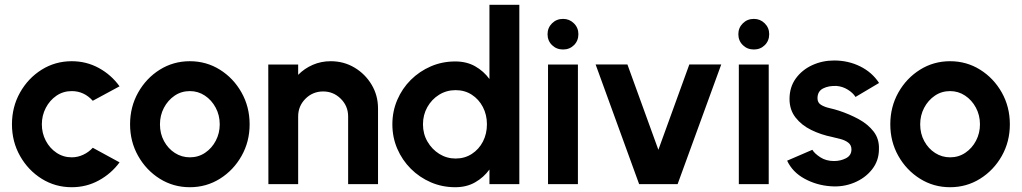

<svg xmlns="http://www.w3.org/2000/svg" viewBox="-20 -770 4274 803"><path d="M368 -152 480 -91Q445.5 -44 393.5 -15.5Q341.5 13 280 13Q211 13 154.2 -22.5Q97.5 -58 63.8 -117.8Q30 -177.5 30 -250Q30 -323 63.8 -383Q97.5 -443 154.2 -478.5Q211 -514 280 -514Q341.5 -514 393.5 -485.5Q445.5 -457 480 -409L368 -348.5Q331.5 -389 280 -389Q244.5 -389 216.2 -369.8Q188 -350.5 171.5 -318.8Q155 -287 155 -250Q155 -213 171.5 -181.5Q188 -150 216.5 -131Q245 -112 280 -112Q305 -112 328 -122.8Q351 -133.5 368 -152Z M774 13Q705 13 648.2 -22.5Q591.5 -58 557.8 -117.8Q524 -177.5 524 -250Q524 -323 557.8 -383Q591.5 -443 648.2 -478.5Q705 -514 774 -514Q843 -514 899.8 -478.5Q956.5 -443 990.2 -383Q1024 -323 1024 -250Q1024 -177.5 990.2 -117.8Q956.5 -58 899.8 -22.5Q843 13 774 13ZM774 -112Q809.5 -112 837.8 -131Q866 -150 882.5 -181.5Q899 -213 899 -250Q899 -288 882 -319.8Q865 -351.5 836.8 -370.2Q808.5 -389 774 -389Q738.5 -389 710.2 -369.8Q682 -350.5 665.5 -319Q649 -287.5 649 -250Q649 -211 666 -179.8Q683 -148.5 711.5 -130.2Q740 -112 774 -112Z M1561 -316.5V0H1436V-283Q1436 -326.5 1405.2 -357Q1374.5 -387.5 1331.5 -387.5Q1288 -387.5 1257.5 -357Q1227 -326.5 1227 -283V0H1102.5L1102 -500H1227V-457Q1253 -483.5 1288 -498.8Q1323 -514 1363 -514Q1418 -514 1462.8 -487.2Q1507.5 -460.5 1534.2 -415.8Q1561 -371 1561 -316.5Z M2027 -750H2152V0H2027V-61Q2003 -28 1967.2 -7.5Q1931.5 13 1884 13Q1829.5 13 1782 -7.5Q1734.5 -28 1698.2 -64.2Q1662 -100.5 1641.5 -148Q1621 -195.5 1621 -250Q1621 -304.5 1641.5 -352.2Q1662 -400 1698.2 -436Q1734.5 -472 1782 -492.5Q1829.5 -513 1884 -513Q1931.5 -513 1967.2 -492.8Q2003 -472.5 2027 -439.5ZM1885.5 -107Q1923.5 -107 1953.2 -126.2Q1983 -145.5 1999.8 -178Q2016.5 -210.5 2016.5 -250Q2016.5 -290 1999.5 -322.5Q1982.5 -355 1953 -374Q1923.5 -393 1885.5 -393Q1847.5 -393 1816.5 -373.8Q1785.5 -354.5 1767.2 -322Q1749 -289.5 1749 -250Q1749 -210 1767.8 -177.8Q1786.5 -145.5 1817.5 -126.2Q1848.5 -107 1885.5 -107Z M2272 -500H2397V0H2272ZM2335 -563Q2307.5 -563 2288.8 -581.2Q2270 -599.5 2270 -627Q2270 -654 2288.8 -672.5Q2307.5 -691 2335 -691Q2361.5 -691 2380.2 -672.5Q2399 -654 2399 -627Q2399 -599.5 2380.5 -581.2Q2362 -563 2335 -563Z M2814 0H2653L2471 -500.5H2604L2733.5 -143.5L2863 -500.5H2996.5Z M3070 -500H3195V0H3070ZM3133 -563Q3105.5 -563 3086.8 -581.2Q3068 -599.5 3068 -627Q3068 -654 3086.8 -672.5Q3105.5 -691 3133 -691Q3159.5 -691 3178.2 -672.5Q3197 -654 3197 -627Q3197 -599.5 3178.5 -581.2Q3160 -563 3133 -563Z M3454.5 9Q3395.5 5 3345 -22.5Q3294.5 -50 3272 -98L3377.5 -143.5Q3386.5 -128 3410.8 -112.2Q3435 -96.5 3468 -96.5Q3495.5 -96.5 3518.2 -108.2Q3541 -120 3541 -145Q3541 -163 3528.2 -173Q3515.5 -183 3497 -188Q3478.5 -193 3461 -197Q3413.5 -206.5 3372.8 -226.5Q3332 -246.5 3307 -278.8Q3282 -311 3282 -356Q3282 -405.5 3308.2 -441.8Q3334.5 -478 3377 -497.5Q3419.5 -517 3468.5 -517Q3528 -517 3577.8 -492.2Q3627.5 -467.5 3656.5 -423L3558 -364.5Q3547.5 -381.5 3525.8 -395Q3504 -408.5 3479 -410.5Q3445.5 -412 3422.2 -400Q3399 -388 3399 -359Q3399 -340.5 3413.8 -331.5Q3428.5 -322.5 3449.5 -317.8Q3470.5 -313 3489 -307Q3533 -292.5 3571.5 -271.5Q3610 -250.5 3633.8 -219.8Q3657.5 -189 3656 -146.5Q3656 -98 3627.2 -61.5Q3598.5 -25 3552.2 -6Q3506 13 3454.5 9Z M3953.5 13Q3884.5 13 3827.8 -22.5Q3771 -58 3737.2 -117.8Q3703.5 -177.5 3703.5 -250Q3703.5 -323 3737.2 -383Q3771 -443 3827.8 -478.5Q3884.5 -514 3953.5 -514Q4022.5 -514 4079.2 -478.5Q4136 -443 4169.8 -383Q4203.5 -323 4203.5 -250Q4203.5 -177.5 4169.8 -117.8Q4136 -58 4079.2 -22.5Q4022.5 13 3953.5 13ZM3953.5 -112Q3989 -112 4017.2 -131Q4045.5 -150 4062 -181.5Q4078.5 -213 4078.5 -250Q4078.5 -288 4061.5 -319.8Q4044.5 -351.5 4016.2 -370.2Q3988 -389 3953.5 -389Q3918 -389 3889.8 -369.8Q3861.5 -350.5 3845 -319Q3828.5 -287.5 3828.5 -250Q3828.5 -211 3845.5 -179.8Q3862.5 -148.5 3891 -130.2Q3919.5 -112 3953.5 -112Z"/></svg>

Font: Urbanist
Style: Bold
Weight: 700
Designer: Corey Hu
Foundry: Corey Hu
Version: Version 1.330; ttfautohint (v1.8.4.7-5d5b)